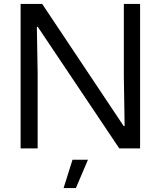

<svg xmlns="http://www.w3.org/2000/svg" viewBox="-20 -749 811 969"><path d="M84 0V-729H193L604 -113H609L605 -360V-729H687V0H582L171 -613H166L170 -379V0ZM301 200 346 57H424L363 200Z"/></svg>

Font: Mona Sans
Style: Regular
Weight: 400
Designer: Deni Anggara
Foundry: GitHub
Version: Version 2.000;Glyphs 3.2.3 (3260)